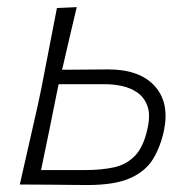

<svg xmlns="http://www.w3.org/2000/svg" viewBox="-20 -517 540 538"><path d="M35.5 0Q48 -55.5 60 -108Q72 -160.5 85.5 -220.5L96 -270Q108.5 -333.5 118.5 -386.2Q128.5 -439 139.5 -494.5L195 -497Q184.5 -452.5 174.5 -410Q164.5 -367.5 154 -321.5Q182.5 -321.5 217.8 -322Q253 -322.5 283.5 -322.5Q371 -322.5 413.2 -276.2Q455.5 -230 439.5 -151.5Q430 -106.5 409.2 -72Q388.5 -37.5 345.2 -18Q302 1.5 224.5 1.5Q169.5 1 120 0.5Q70.5 0 35.5 0ZM95 -40.5H220Q263.5 -40.5 298.8 -48Q334 -55.5 358.2 -80.5Q382.5 -105.5 393.5 -157.5Q402 -196 393 -220.2Q384 -244.5 364.8 -257.8Q345.5 -271 321.8 -276Q298 -281 277 -281H144.5L143 -275.5Q131.5 -218 118.8 -155.2Q106 -92.5 95 -40.5Z"/></svg>

Font: Commissioner Loud ExtraLight
Style: Italic
Weight: 200
Italic angle: -12°
Designer: Kostas Bartsokas
Foundry: Kostas Bartsokas
Version: Version 1.000; ttfautohint (v1.8.3)